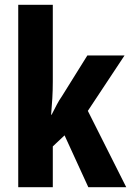

<svg xmlns="http://www.w3.org/2000/svg" viewBox="-20 -780 546 800"><path d="M200 -441Q200 -403 198 -370Q196 -337 193 -302H195Q208 -327 217 -344.5Q226 -362 238 -379L344 -549H499L346 -318L506 0H348L249 -216L200 -170V0H56V-760H200Z"/></svg>

Font: Noto Sans Gujarati ExtraCondensed ExtraBold
Style: Regular
Weight: 800
Width: 2
Designer: Jelle Bosma - Monotype Design Team, Universal Thirst
Foundry: Monotype Imaging Inc.
Version: Version 2.106; ttfautohint (v1.8.4.7-5d5b)